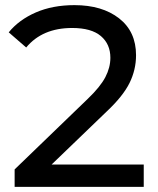

<svg xmlns="http://www.w3.org/2000/svg" viewBox="-20 -728 614 748"><path d="M540 0H37V-68L322 -343Q371 -390 390.5 -427.5Q410 -465 410 -503Q410 -556 373 -587.5Q336 -619 261 -619Q145 -619 82 -543L14 -602Q54 -651 119.5 -679.5Q185 -708 270 -708Q378 -708 444 -656.5Q510 -605 510 -513Q510 -456 484.5 -404.5Q459 -353 395 -293L181 -87H540Z"/></svg>

Font: Argentum Novus
Style: Regular
Weight: 400
Designer: Julieta Ulanovsky
Foundry: Julieta Ulanovsky
Version: Version 7.20;July 27, 2021;FontCreator 13.0.0.2683 64-bit